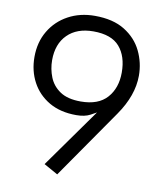

<svg xmlns="http://www.w3.org/2000/svg" viewBox="-86 -812 781 920"><g transform="rotate(10 304.0 -352.0)"><path d="M255 38 187 0 391.5 -287.5Q388.5 -285.5 362.5 -271.5Q336.5 -257.5 295 -257.5Q218 -257.5 163.2 -289.2Q108.5 -321 79.2 -375.5Q50 -430 50 -497.5Q50 -569.5 82.8 -624.5Q115.5 -679.5 172.5 -710.5Q229.5 -741.5 301.5 -741.5Q390.5 -741.5 447.2 -706.2Q504 -671 531.2 -614.8Q558.5 -558.5 558.5 -495.5Q558.5 -399 489 -299ZM305 -325.5Q390.5 -325.5 432.8 -373Q475 -420.5 475 -496Q475 -575 435.2 -621Q395.5 -667 307.5 -667Q227.5 -667 181.8 -621.5Q136 -576 136 -497Q136 -454 151.8 -414.5Q167.5 -375 204.5 -350.2Q241.5 -325.5 305 -325.5Z"/></g></svg>

Font: Mooli
Style: Regular
Weight: 400
Designer: Vernon Adams
Foundry: Vernon Adams
Version: Version 1.000; ttfautohint (v1.8.4.7-5d5b);gftools[0.9.33]